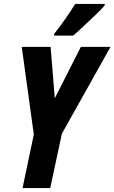

<svg xmlns="http://www.w3.org/2000/svg" viewBox="-20 -951 579 971"><path d="M350 -771Q366 -784 398 -814Q430 -844 462.5 -875Q495 -906 509 -923L510 -931H360Q317 -860 255 -781L253 -771ZM234 0 293 -275 539 -714H389L257 -454L236 -714H90L151 -271L94 0Z"/></svg>

Font: Noto Sans UI Condensed ExtraBold
Style: Italic
Weight: 800
Width: 3
Designer: Monotype Design Team
Foundry: Monotype Imaging Inc.
Version: 1.001